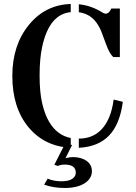

<svg xmlns="http://www.w3.org/2000/svg" viewBox="-20 -729 685 966"><path d="M511.2 -660.2Q528.8 -660.2 540 -686H583V-441.9H549.8Q530.3 -460.4 515.1 -502.7Q500 -544.9 490.2 -569.3Q480.5 -593.8 465.8 -614.3Q433.6 -659.7 376.5 -667.5V-707.5Q438 -701.7 494.6 -666.5Q504.9 -660.2 511.2 -660.2ZM376.5 -31.7Q483.9 -31.7 529.3 -139.2Q544.9 -176.3 551.8 -228L598.1 -216.8Q583 -103 528.3 -46.6Q473.6 9.8 376.5 14.6ZM335.9 14.6Q203.6 7.8 123 -89.4Q42 -187.5 42 -347.2Q42 -502.4 126 -604.5Q208.5 -705.1 335.9 -709V-668Q228 -657.7 192.4 -494.6Q179.2 -434.1 179.2 -349.4Q179.2 -264.6 192.4 -208.5Q205.6 -152.3 227.5 -115.7Q267.6 -47.9 335.9 -34.7ZM306.2 99.1Q284.7 99.1 271 106L253.4 100.1L304.2 0H342.8L309.6 66.9Q348.6 55.7 387.2 66.9Q420.9 76.7 435.5 102.5Q442.4 115.7 442.4 133.1Q442.4 150.4 433.1 166Q423.8 181.6 406.2 192.9Q368.7 216.8 306.2 216.8Q249 216.8 202.1 200.2L219.7 169.9Q251 183.1 288.6 183.1Q326.2 183.1 343.8 170.7Q361.3 158.2 361.3 140.1Q361.3 99.1 306.2 99.1Z"/></svg>

Font: Stardos Stencil
Style: Regular
Weight: 400
Version: Version 1.000